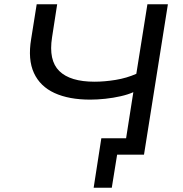

<svg xmlns="http://www.w3.org/2000/svg" viewBox="-20 -725 856 900"><path d="M504 155H419L455 -77H611L599 0H529ZM559 0 605 -293Q581 -282 546 -274Q511 -266 473.5 -262Q436 -258 403 -258Q303 -258 235.5 -289Q168 -320 139 -383Q110 -446 126 -542L152 -705H248L224 -550Q207 -442 258 -392Q309 -342 423 -342Q470 -342 522 -350.5Q574 -359 619 -379L671 -705H767L655 0Z"/></svg>

Font: Nunito Sans 7pt SemiExpanded
Style: Italic
Weight: 400
Width: 6
Italic angle: -9°
Designer: Vernon Adams
Foundry: Vernon Adams
Version: Version 3.101;gftools[0.9.27]